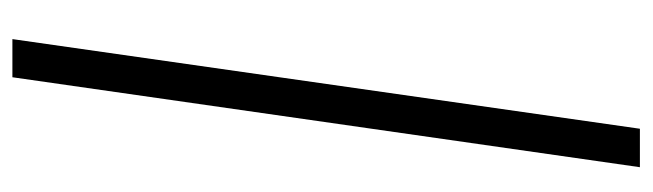

<svg xmlns="http://www.w3.org/2000/svg" viewBox="-382 -484 1027 302"><g transform="rotate(90 131.0 -332.5)"><path d="M41 161 182 -826H242.5L101 161Z"/></g></svg>

Font: Public Sans Thin Light
Style: Italic
Weight: 300
Italic angle: -8°
Version: Version 2.001